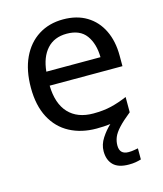

<svg xmlns="http://www.w3.org/2000/svg" viewBox="-114 -723 792 935"><g transform="rotate(-15 282.0 -256.0)"><path d="M389 23Q389 68 434 68Q451 68 462.5 65.5Q474 63 482 62V118Q468 122 454 124.5Q440 127 420 127Q367 127 342 102Q317 77 317 33Q317 -1 337.5 -32.5Q358 -64 383 -87Q352 -83 313 -83Q237 -83 178.5 -114Q120 -145 87.5 -206.5Q55 -268 55 -357Q55 -445 84.5 -508Q114 -571 167.5 -605Q221 -639 292 -639Q361 -639 410.5 -609Q460 -579 486.5 -524.5Q513 -470 513 -397V-344H146Q148 -253 192.5 -205.5Q237 -158 317 -158Q368 -158 407.5 -167.5Q447 -177 489 -195V-118Q449 -86 427 -62Q405 -38 397 -18Q389 2 389 23ZM291 -567Q228 -567 191.5 -526.5Q155 -486 148 -414H421Q420 -482 389 -524.5Q358 -567 291 -567Z"/></g></svg>

Font: Noto Sans Telugu UI
Style: Regular
Weight: 400
Designer: Jelle Bosma - Monotype Design Team
Foundry: Monotype Imaging Inc.
Version: Version 2.005; ttfautohint (v1.8.4.7-5d5b)